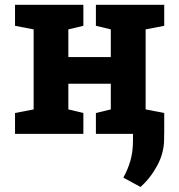

<svg xmlns="http://www.w3.org/2000/svg" viewBox="-20 -548 731 786"><path d="M41.5 0V-85.4L117.7 -100.1V-427.7L41.5 -442.4V-528.3H321.3V-442.4L259.8 -427.7V-314.5H433.6V-427.7L372.6 -442.4V-528.3H433.6H576.2H652.3V-442.4L576.2 -427.7V-100.1L652.3 -85.4V0H372.6V-85.4L433.6 -100.1V-205.1H259.8V-100.1L321.3 -85.4V0ZM555.2 217.3 484.9 179.2Q503.9 145 514.2 108.6Q524.4 72.3 524.4 27.3V-79.1H652.3L651.9 20.5Q651.9 77.6 623.8 129.6Q595.7 181.6 555.2 217.3Z"/></svg>

Font: Robotiche
Style: Bold
Weight: 700
Designer: Google
Version: Version 2.001